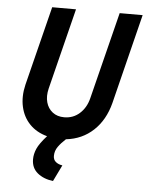

<svg xmlns="http://www.w3.org/2000/svg" viewBox="-57 -671 718 937"><g transform="rotate(5 301.5 -203.0)"><path d="M238.2 219.4Q191.7 213.9 161.8 189.2Q131.9 164.6 131.9 122.2Q131.9 96.5 143.4 70.1Q154.9 43.8 190.3 4.2Q138.2 -9.7 104.9 -44.1Q71.5 -78.5 60.4 -128.5Q49.3 -178.5 63.2 -236.8L160.4 -625H277.1L177.8 -227.8Q168.8 -190.3 177.1 -160.4Q185.4 -130.6 208.3 -112.8Q231.2 -95.1 265.3 -95.1Q309 -95.1 340.6 -123.3Q372.2 -151.4 384 -197.9L491 -625H603.5L493.8 -184.7Q472.2 -100.7 417.4 -49.3Q362.5 2.1 283.3 11.1Q261.1 31.2 246.5 51.7Q231.9 72.2 231.9 97.2Q231.9 116 244.8 126.4Q257.6 136.8 277.1 139.6Z"/></g></svg>

Font: Afacad SemiBold
Style: Italic
Weight: 600
Italic angle: -14°
Designer: Kristian Moeller
Foundry: Dicotype
Version: Version 1.000